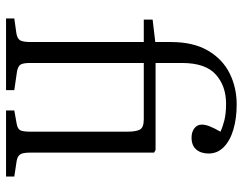

<svg xmlns="http://www.w3.org/2000/svg" viewBox="-106 -716 822 651"><g transform="rotate(90 305.5 -391.0)"><path d="M43 0V-28L93 -35Q111 -38 117 -47.5Q123 -57 123 -85V-467H47V-497L123 -506V-559Q123 -635 152 -684.5Q181 -734 229 -758Q277 -782 335 -782Q381 -782 419 -771Q457 -760 479 -738.5Q501 -717 501 -687Q501 -661 487.5 -645Q474 -629 447 -629Q428 -629 415.5 -638.5Q403 -648 403 -664Q403 -676 409 -691Q415 -706 427 -727Q410 -735 387.5 -740.5Q365 -746 332 -746Q272 -746 233 -711Q194 -676 194 -596V-507H489L498 -502V-81Q498 -57 504 -48Q510 -39 526 -36L579 -28V0H355V-28L400 -36Q417 -39 422 -48Q427 -57 427 -84V-409Q427 -442 419.5 -454.5Q412 -467 385 -467H194V-82Q194 -57 200 -48.5Q206 -40 224 -37L286 -28V0Z"/></g></svg>

Font: Literata 36pt Light
Style: Regular
Weight: 300
Designer: Latin by Veronika Burian and Jose Scaglione. Greek by Irene Vlachou. Cyrillic by Vera Evstafieva.
Foundry: TypeTogether
Version: Version 3.002